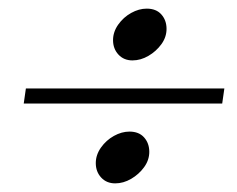

<svg xmlns="http://www.w3.org/2000/svg" viewBox="-20 -542 550 445"><path d="M40 -337H500L495 -302H35ZM247 -117Q227 -117 214.5 -130.5Q202 -144 202 -164Q202 -183 214 -200Q226 -217 244 -227Q262 -237 280 -237Q302 -237 314 -223.5Q326 -210 326 -190Q326 -171 314 -154.5Q302 -138 284 -127.5Q266 -117 247 -117ZM287 -402Q267 -402 254.5 -415.5Q242 -429 242 -449Q242 -468 254 -485Q266 -502 284 -512Q302 -522 320 -522Q342 -522 354 -508.5Q366 -495 366 -475Q366 -456 354 -439.5Q342 -423 324 -412.5Q306 -402 287 -402Z"/></svg>

Font: Brygada 1918 Medium
Style: Italic
Weight: 500
Italic angle: -8°
Designer: Mateusz Machalski | Borys Kosmynka | Przemek Hoffer
Foundry: NIEPODLEGLA 2018
Version: Version 3.006